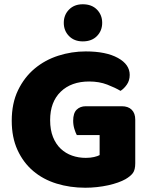

<svg xmlns="http://www.w3.org/2000/svg" viewBox="-20 -864 704 900"><path d="M614 -99Q614 -68 603 -53Q592 -38 568 -24Q554 -16 533 -8.5Q512 -1 487 4.5Q462 10 434.5 13Q407 16 380 16Q308 16 245 -3.5Q182 -23 135.5 -62.5Q89 -102 62 -161Q35 -220 35 -298Q35 -380 64.5 -441Q94 -502 142.5 -542.5Q191 -583 253.5 -603Q316 -623 382 -623Q477 -623 532.5 -592.5Q588 -562 588 -513Q588 -487 575 -468Q562 -449 545 -438Q520 -453 482.5 -467.5Q445 -482 398 -482Q314 -482 264.5 -434Q215 -386 215 -301Q215 -255 228.5 -221.5Q242 -188 265 -166.5Q288 -145 318 -134.5Q348 -124 382 -124Q404 -124 421 -128Q438 -132 447 -137V-231H340Q334 -242 328.5 -260Q323 -278 323 -298Q323 -334 339.5 -350Q356 -366 382 -366H551Q581 -366 597.5 -349.5Q614 -333 614 -303ZM279 -757Q279 -794 303.5 -819Q328 -844 368 -844Q410 -844 434.5 -819Q459 -794 459 -757Q459 -720 434.5 -695Q410 -670 368 -670Q328 -670 303.5 -695Q279 -720 279 -757Z"/></svg>

Font: Baloo Tammudu
Style: Regular
Weight: 400
Designer: Omkar Shende and Ek Type
Foundry: Ek Type
Version: Version 1.007;PS 1.000;hotconv 1.0.88;makeotf.lib2.5.647800